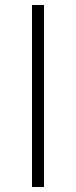

<svg xmlns="http://www.w3.org/2000/svg" viewBox="-20 -748 304 768"><path d="M108 0V-728H156V0Z"/></svg>

Font: Noto Sans TC ExtraLight
Style: Regular
Weight: 250
Designer: Ryoko NISHIZUKA  (kana, bopomofo & ideographs); Paul D. Hunt (Latin, Greek & Cyrillic); Sandoll Communications , Soo-you
Foundry: Adobe
Version: Version 2.004-H2;hotconv 1.0.118;makeotfexe 2.5.65603